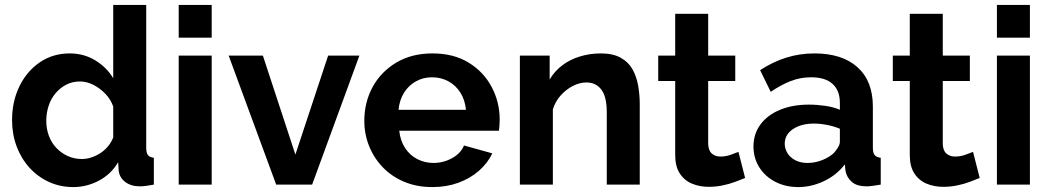

<svg xmlns="http://www.w3.org/2000/svg" viewBox="-20 -750 4264 780"><path d="M263 -533Q321 -533 367.5 -504.5Q414 -476 440 -432V-730H574V-150Q574 -129 581 -120Q588 -111 605 -109V0Q570 7 548 7Q512 7 488.5 -11Q465 -29 462 -58L460 -91Q431 -42 381.5 -16Q332 10 278 10Q224 10 178.5 -11Q133 -32 99.5 -69Q66 -106 47.5 -155.5Q29 -205 29 -262Q29 -338 59 -399.5Q89 -461 142 -497Q195 -533 263 -533ZM440 -317Q430 -346 408 -369Q386 -392 359 -405.5Q332 -419 305 -419Q274 -419 249 -406Q224 -393 205.5 -371Q187 -349 177.5 -320Q168 -291 168 -259Q168 -227 178.5 -198.5Q189 -170 209 -149Q229 -128 255.5 -116Q282 -104 313 -104Q332 -104 351.5 -110.5Q371 -117 388.5 -128.5Q406 -140 419.5 -156.5Q433 -173 440 -192Z M706 0V-524H840V0ZM706 -730H840V-597H706Z M1102 0 909 -524H1048L1180 -122L1313 -524H1440L1248 0Z M1460 -259Q1460 -334 1493.5 -396Q1527 -458 1589.5 -495.5Q1652 -533 1737 -533Q1823 -533 1884 -495.5Q1945 -458 1977.5 -396.5Q2010 -335 2010 -264Q2010 -252 2009 -239.5Q2008 -227 2007 -219H1602Q1606 -179 1625.5 -149Q1645 -119 1675.5 -103.5Q1706 -88 1741 -88Q1781 -88 1816.5 -107.5Q1852 -127 1865 -159L1980 -127Q1961 -87 1925.5 -56Q1890 -25 1842 -7.5Q1794 10 1736 10Q1673 10 1622 -11.5Q1571 -33 1535 -70.5Q1499 -108 1479.5 -156.5Q1460 -205 1460 -259ZM1873 -304Q1869 -344 1850.5 -373.5Q1832 -403 1802 -419.5Q1772 -436 1735 -436Q1699 -436 1669.5 -419.5Q1640 -403 1621.5 -373.5Q1603 -344 1599 -304Z M2579 0H2445V-294Q2445 -357 2423 -386Q2401 -415 2362 -415Q2335 -415 2307.5 -401Q2280 -387 2258 -362.5Q2236 -338 2226 -306V0H2092V-524H2213V-427Q2233 -461 2264 -484.5Q2295 -508 2335.5 -520.5Q2376 -533 2421 -533Q2470 -533 2501.5 -515.5Q2533 -498 2549.5 -468.5Q2566 -439 2572.5 -402Q2579 -365 2579 -327Z M3007 -27Q2990 -20 2966 -11Q2942 -2 2914.5 3.5Q2887 9 2859 9Q2822 9 2791 -4Q2760 -17 2741.5 -45.5Q2723 -74 2723 -120V-421H2654V-524H2723V-694H2857V-524H2967V-421H2857V-165Q2858 -138 2872 -126Q2886 -114 2907 -114Q2928 -114 2948 -121Q2968 -128 2980 -133Z M3266 -325Q3299 -325 3333 -320Q3367 -315 3392 -304V-332Q3392 -382 3362.5 -409Q3333 -436 3275 -436Q3232 -436 3193 -421Q3154 -406 3111 -377L3068 -465Q3120 -499 3174.5 -516Q3229 -533 3289 -533Q3401 -533 3463.5 -477Q3526 -421 3526 -317V-150Q3526 -129 3533.5 -120Q3541 -111 3558 -109V0Q3540 3 3525.5 5Q3511 7 3501 7Q3461 7 3440.5 -11Q3420 -29 3415 -55L3412 -82Q3378 -38 3327 -14Q3276 10 3223 10Q3171 10 3129.5 -11.5Q3088 -33 3064.5 -70.5Q3041 -108 3041 -155Q3041 -206 3069.5 -244.5Q3098 -283 3149 -304Q3200 -325 3266 -325ZM3392 -174V-227Q3368 -237 3340 -242.5Q3312 -248 3287 -248Q3235 -248 3201.5 -225.5Q3168 -203 3168 -166Q3168 -146 3179 -128Q3190 -110 3211 -99Q3232 -88 3261 -88Q3291 -88 3320 -99.5Q3349 -111 3367 -128Q3378 -140 3385 -152Q3392 -164 3392 -174Z M3960 -27Q3943 -20 3919 -11Q3895 -2 3867.5 3.5Q3840 9 3812 9Q3775 9 3744 -4Q3713 -17 3694.5 -45.5Q3676 -74 3676 -120V-421H3607V-524H3676V-694H3810V-524H3920V-421H3810V-165Q3811 -138 3825 -126Q3839 -114 3860 -114Q3881 -114 3901 -121Q3921 -128 3933 -133Z M4030 0V-524H4164V0ZM4030 -730H4164V-597H4030Z"/></svg>

Font: YasnoRaleway
Style: Bold
Weight: 700
Designer: Matt McInerney, Pablo Impallari, Rodrigo Fuenzalida
Foundry: Matt McInerney, Pablo Impallari, Rodrigo Fuenzalida
Version: Version 4.026